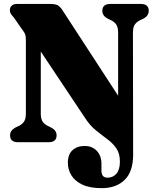

<svg xmlns="http://www.w3.org/2000/svg" viewBox="-20 -720 777 972"><path d="M410.5 -123 186.5 -459V-144Q186.5 -116 197.5 -102Q208.5 -88 228.5 -79.5L238.5 -74.5Q266.5 -60 266.5 -35Q266.5 0 226 0H71.5Q31 0 31 -35Q31 -60 58.5 -74.5L69 -79.5Q88.5 -87.5 99.8 -101.8Q111 -116 111 -144.5V-515Q111 -537.5 106.5 -548Q102 -558.5 92 -571L53.5 -626.5Q43.5 -638.5 36.8 -647.5Q30 -656.5 30 -669.5Q30 -683 39.8 -691.5Q49.5 -700 66 -700H237Q254 -700 266 -696.2Q278 -692.5 292.5 -674L578 -235.5V-555.5Q578 -584 566.8 -598.2Q555.5 -612.5 536 -620.5L525.5 -625.5Q498 -640 498 -665Q498 -700 538.5 -700H693Q733 -700 733 -665Q733 -640 706 -625.5L695 -620.5Q675 -612 664 -598Q653 -584 653 -555.5L654 62.5Q654 149 611 190.8Q568 232.5 495 232.5Q435 232.5 397.2 214.8Q359.5 197 341.5 167.8Q323.5 138.5 323.5 104.5Q323.5 62 346.8 40.5Q370 19 408.5 19Q447 19 470.2 43.8Q493.5 68.5 493.5 108.5V143.5Q493.5 179.5 524 179.5Q552 179.5 569.5 159.2Q587 139 587 98.5Q587 57 569 31Q551 5 523.2 -15.5Q495.5 -36 465.2 -60.5Q435 -85 410.5 -123Z"/></svg>

Font: Fraunces 72pt S050 Black
Style: Regular
Weight: 900
Version: Version 1.000; ttfautohint (v1.8.3)